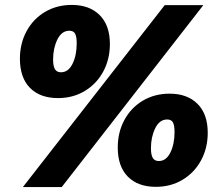

<svg xmlns="http://www.w3.org/2000/svg" viewBox="-20 -745 899 781"><path d="M61 -506Q61 -568 88 -618Q115 -668 163 -696.5Q211 -725 272 -725Q344 -725 385.5 -683.5Q427 -642 427 -566Q427 -504 400 -454Q373 -404 325 -375Q277 -346 216 -346Q143 -346 102 -387.5Q61 -429 61 -506ZM231 16H73L650 -724H807ZM292 -569Q292 -596 285.5 -608Q279 -620 262 -620Q231 -620 213.5 -584.5Q196 -549 196 -503Q196 -476 203.5 -463.5Q211 -451 228 -451Q258 -451 275 -485.5Q292 -520 292 -569ZM459 -145Q459 -207 486 -257Q513 -307 561 -335.5Q609 -364 670 -364Q742 -364 783.5 -322.5Q825 -281 825 -205Q825 -143 798 -93Q771 -43 723 -14Q675 15 614 15Q541 15 500 -26.5Q459 -68 459 -145ZM690 -208Q690 -235 683.5 -247Q677 -259 660 -259Q629 -259 611.5 -223.5Q594 -188 594 -142Q594 -115 601.5 -102.5Q609 -90 626 -90Q656 -90 673 -124.5Q690 -159 690 -208Z"/></svg>

Font: Bitter Pro Black
Style: Italic
Weight: 900
Italic angle: -9°
Designer: Sol Matas, and Bitter project Authors
Foundry: Sol Matas
Version: Version 1.010